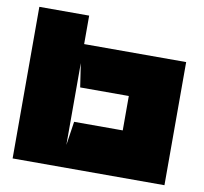

<svg xmlns="http://www.w3.org/2000/svg" viewBox="-73 -718 846 797"><g transform="rotate(10 349.5 -319.5)"><path d="M240 -94V-439L255 -339H443H460V-194H443H255L240 -94ZM240 -519V-639H30V0H670V-519H240Z"/></g></svg>

Font: Banana Brick
Style: Regular
Weight: 400
Designer: artmaker
Foundry: artmaker
Version: Version 4.000 2011 initial release